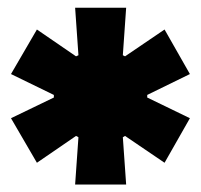

<svg xmlns="http://www.w3.org/2000/svg" viewBox="-20 -860 526 503"><path d="M301.8 -500.5 307.6 -503.9 411.1 -433.6 477.5 -550.3 365.7 -604.5V-611.3L477.5 -666L411.1 -782.7L307.6 -712.4L301.8 -715.3L310.5 -839.8H176.8L185.5 -715.3L179.2 -712.4L76.7 -782.7L8.8 -666L121.1 -611.3V-604.5L8.8 -550.3L76.7 -433.6L179.2 -503.9L185.5 -500.5L176.8 -376.5H310.5Z"/></svg>

Font: Estedad Black
Style: Regular
Weight: 900
Designer: Amin Abedi
Version: Version 7.3